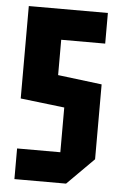

<svg xmlns="http://www.w3.org/2000/svg" viewBox="-51 -737 491 774"><g transform="rotate(5 194.0 -350.0)"><path d="M354 -576H176V-433L354 -411V-108L246 0H37V-124H212V-305L34 -326V-700H354Z"/></g></svg>

Font: Tektur Condensed SemiBold
Style: Regular
Weight: 600
Width: 3
Designer: Adam Jagosz
Foundry: Adam Jagosz
Version: Version 1.005;gftools[0.9.30]